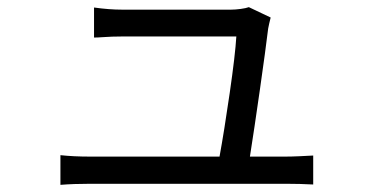

<svg xmlns="http://www.w3.org/2000/svg" viewBox="-20 -525 1040 537"><path d="M679 -87H777Q794 -87 816.5 -88Q839 -89 856 -90V-9Q841 -10 818.5 -10.5Q796 -11 780 -11H232Q186 -11 149 -8V-91Q186 -87 232 -87H594Q607 -158 622.5 -265Q638 -372 641 -423H323Q293 -423 266 -421Q254 -420 243 -420V-504Q285 -498 322 -498H626Q638 -498 653 -500Q668 -502 676 -505L737 -476Q735 -468 733 -459.5Q731 -451 730 -445Q723 -387 707 -275Q691 -163 679 -87Z"/></svg>

Font: Noto Sans CJK KR Regular (TTF)
Style: Regular
Weight: 400
Designer: Ryoko NISHIZUKA 西塚涼子 (kana & ideographs); Paul D. Hunt (Latin, Greek & Cyrillic); Wenlong ZHANG 张文龙 (bopomofo); Sandoll 
Foundry: Adobe Systems Incorporated
Version: Version 1.004;PS 1.004;hotconv 1.0.82;makeotf.lib2.5.63406